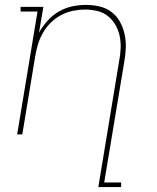

<svg xmlns="http://www.w3.org/2000/svg" viewBox="-20 -548 640 783"><path d="M381 215 466 -300Q471 -325 472 -351Q473 -377 468 -401Q463 -425 451 -446Q439 -467 420.5 -482Q402 -497 377.5 -503Q353 -509 327 -509Q303 -509 278 -504Q253 -499 230 -487Q207 -475 188 -456.5Q169 -438 156 -415.5Q143 -393 135.5 -369Q128 -345 124 -321L71 0H50L133 -501H64V-520H157L139 -415Q154 -441 174 -463.5Q194 -486 220 -501Q246 -516 274.5 -522Q303 -528 331 -528Q359 -528 386.5 -521.5Q414 -515 435 -499Q456 -483 469 -459.5Q482 -436 488 -409Q494 -382 493 -353.5Q492 -325 487 -297L405 196H474V215Z"/></svg>

Font: Iosevka HT Thin Extended
Style: Italic
Weight: 100
Width: 7
Italic angle: -9°
Monospace: yes
Designer: Belleve Invis
Foundry: Belleve Invis
Version: Version 32.3.0; ttfautohint (v1.8.4)